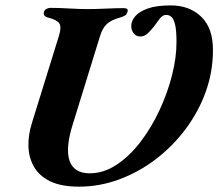

<svg xmlns="http://www.w3.org/2000/svg" viewBox="-20 -684 816 718"><path d="M275.6 14Q209 14 167.9 -5.9Q126.8 -25.9 107.2 -60.1Q87.7 -94.3 86.4 -136.2Q85.1 -178.1 98.7 -222L200.5 -550.3Q210.7 -583 201.6 -596.6Q192.5 -610.3 159.3 -618.4Q139.1 -624.1 144.8 -640.4Q146.8 -647.2 154.1 -650.9Q161.5 -654.6 168.8 -654.6Q200 -654.6 239.2 -652.3Q278.4 -650 308 -650Q336 -650 375.3 -651.8Q414.7 -653.6 443 -653.6Q461.3 -653.6 456.7 -639.4Q453.9 -629.9 447.2 -625.9Q440.6 -621.9 429.2 -618.5Q396.5 -609.6 380 -594.7Q363.5 -579.8 354.3 -549.8L252.7 -221Q223.8 -129.6 240.1 -82.8Q256.5 -35.9 315.4 -35.9Q367.7 -35.9 416 -67.9Q464.3 -99.8 505.1 -153.1Q546 -206.4 576.3 -271.5Q606.6 -336.5 623.5 -403.3Q640.3 -470 640 -527.5Q640 -569 635.1 -590.6Q630.2 -612.2 621.7 -620.2Q613.2 -628.3 601.4 -628.3Q588.4 -628.3 577.7 -614.6Q567 -600.9 555.6 -584.8Q544.7 -570.8 532.6 -559.2Q520.4 -547.6 504.5 -547.6Q489.3 -547.6 480 -559.2Q470.6 -570.9 470.9 -588.3Q471.2 -605.8 485.7 -623.2Q500.2 -640.5 532.6 -652.2Q565.1 -663.8 618.8 -663.8Q689 -663.8 733.1 -620.9Q777.1 -578 776.3 -495.2Q776.3 -415.7 749.4 -340.9Q722.5 -266.1 674.2 -201.5Q625.8 -136.9 562.5 -88.6Q499.2 -40.4 425.9 -13.2Q352.6 14 275.6 14Z"/></svg>

Font: EB Garamond
Style: Italic
Weight: 400
Italic angle: -17.2°
Designer: Georg Duffner and Octavio Pardo
Foundry: Georg Duffner
Version: Version 1.001